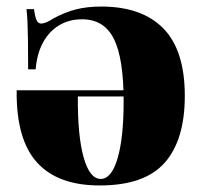

<svg xmlns="http://www.w3.org/2000/svg" viewBox="-20 -553 616 587"><path d="M285 14Q156 14 92.5 -57Q29 -128 31 -277H412L414 -258H218Q217 -139 235.5 -72.5Q254 -6 288 -6Q321 -6 339.5 -69Q358 -132 358 -243Q358 -375 328 -434.5Q298 -494 231 -494Q191 -494 160.5 -475.5Q130 -457 111.5 -423Q93 -389 89 -341H66Q66 -396 65.5 -430.5Q65 -465 64 -486.5Q63 -508 61 -525H84Q87 -501 92 -491Q97 -481 106 -481Q112 -481 121 -484.5Q130 -488 144 -497Q179 -516 213 -524.5Q247 -533 289 -533Q414 -533 479.5 -466Q545 -399 545 -260Q545 -125 483.5 -55.5Q422 14 285 14Z"/></svg>

Font: Playfair Display Black
Style: Regular
Weight: 900
Designer: Claus Eggers Sørensen
Foundry: Claus Eggers Sørensen
Version: Version 1.203